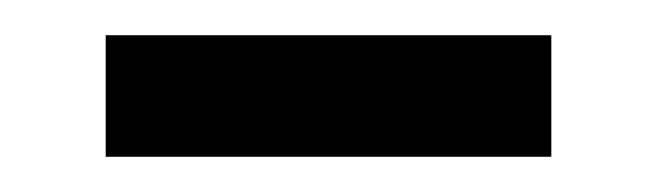

<svg xmlns="http://www.w3.org/2000/svg" viewBox="-20 -325 373 109"><path d="M40 -236V-305H293V-236Z"/></svg>

Font: Archivo SemiBold ExtraLight
Style: Regular
Weight: 250
Version: Version 2.001